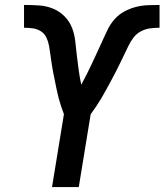

<svg xmlns="http://www.w3.org/2000/svg" viewBox="-20 -755 664 775"><path d="M190 0 238 -294Q232 -310 226.5 -326.5Q221 -343 216.5 -360Q212 -377 208.5 -394.5Q205 -412 201.5 -429Q198 -446 194.5 -463.5Q191 -481 188.5 -498.5Q186 -516 183.5 -534Q181 -552 178 -569.5Q175 -587 167.5 -603Q160 -619 145.5 -628.5Q131 -638 113 -640.5Q95 -643 77 -643V-735H78Q108 -735 138 -733Q168 -731 194.5 -720Q221 -709 241 -688.5Q261 -668 271 -642Q281 -616 284 -586.5Q287 -557 290.5 -528Q294 -499 298 -470Q302 -441 308 -413Q320 -435 331 -457Q342 -479 352.5 -501.5Q363 -524 373.5 -546.5Q384 -569 394 -591.5Q404 -614 415 -636.5Q426 -659 443 -678Q460 -697 482.5 -709Q505 -721 528.5 -727Q552 -733 576 -734Q600 -735 624 -735V-643Q605 -643 586 -640.5Q567 -638 549.5 -629Q532 -620 519.5 -604Q507 -588 498.5 -570Q490 -552 481.5 -534.5Q473 -517 464.5 -499.5Q456 -482 447 -464.5Q438 -447 428.5 -429.5Q419 -412 409.5 -394.5Q400 -377 390 -360Q380 -343 369 -326.5Q358 -310 346 -294L298 0Z"/></svg>

Font: Iosevka Curly SmBdEx
Style: Italic
Weight: 600
Width: 7
Italic angle: -9°
Monospace: yes
Designer: Belleve Invis
Foundry: Belleve Invis
Version: Version 11.1.0; ttfautohint (v1.8.3)